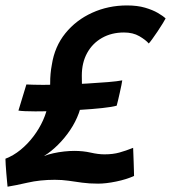

<svg xmlns="http://www.w3.org/2000/svg" viewBox="-32 -688 644 724"><path d="M101 -268Q79 -268 62.5 -268.8Q46 -269.5 37.5 -271L67.5 -369.5Q79 -369 95 -368.5Q111 -368 131 -368Q165 -368 209 -369.2Q253 -370.5 296.8 -373Q340.5 -375.5 376 -378.5Q411.5 -381.5 429 -385Q428.5 -379.5 425.8 -366.8Q423 -354 419.8 -338.8Q416.5 -323.5 413.2 -310Q410 -296.5 408 -289.5Q390.5 -284.5 353.2 -280.5Q316 -276.5 270.5 -273.8Q225 -271 179.8 -269.5Q134.5 -268 101 -268ZM-3.5 16Q-4 9 -5.5 -5Q-7 -19 -8.2 -35.2Q-9.5 -51.5 -10.5 -66.2Q-11.5 -81 -11.5 -89.5Q18.5 -101 45.5 -123Q72.5 -145 94.2 -173.8Q116 -202.5 130.5 -234.8Q145 -267 149.5 -298.5Q157.5 -337 157.2 -373.8Q157 -410.5 163.5 -444Q174 -512.5 214.5 -562.5Q255 -612.5 315.8 -640Q376.5 -667.5 447 -667.5Q486 -667.5 515 -659Q544 -650.5 563.2 -639.2Q582.5 -628 592.5 -618.5Q590 -613.5 581.5 -599.5Q573 -585.5 562.2 -569.5Q551.5 -553.5 542 -540.5Q532.5 -527.5 529 -524Q517.5 -537.5 493.5 -551.5Q469.5 -565.5 435.5 -565.5Q388.5 -565.5 352.5 -545Q316.5 -524.5 296.5 -488Q276.5 -451.5 276.5 -403Q276.5 -385.5 277 -365Q277.5 -344.5 277.5 -327Q277.5 -294.5 265.2 -261.2Q253 -228 232.5 -197.5Q212 -167 186.2 -141.5Q160.5 -116 133.5 -99.5Q148.5 -105.5 168.8 -110Q189 -114.5 210 -116.8Q231 -119 248 -119Q281.5 -119 310 -112.5Q338.5 -106 362 -106Q394 -106 418.2 -112.8Q442.5 -119.5 470 -130.5Q470 -125 470.8 -110.2Q471.5 -95.5 472 -77.8Q472.5 -60 473 -45.2Q473.5 -30.5 473.5 -24.5Q445 -11.5 406.2 -3.5Q367.5 4.5 338 4.5Q304.5 4.5 277.8 0.8Q251 -3 226.5 -6.5Q202 -10 174.5 -10Q119 -10 72 0.8Q25 11.5 -3.5 16Z"/></svg>

Font: Grandstander Thin SemiBold
Style: Italic
Weight: 600
Italic angle: -15°
Version: Version 1.200